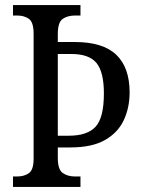

<svg xmlns="http://www.w3.org/2000/svg" viewBox="-20 -734 561 754"><path d="M31 0V-41H48Q75 -41 93.5 -54Q112 -67 112 -111V-601Q112 -647 93.5 -660Q75 -673 48 -673H31V-714H296V-673H274Q246 -673 226.5 -660Q207 -647 207 -600V-569H274Q384 -569 436.5 -519Q489 -469 489 -371Q489 -312 466.5 -263Q444 -214 393 -184.5Q342 -155 256 -155H207V-114Q207 -68 226.5 -54.5Q246 -41 274 -41H296V0ZM250 -201Q323 -201 355.5 -236.5Q388 -272 388 -367Q388 -451 359 -486.5Q330 -522 260 -522H207V-201Z"/></svg>

Font: Noto Serif Georgian Condensed
Style: Regular
Weight: 400
Width: 3
Designer: Monotype Design Team, Akaki Razmadze
Foundry: Google LLC
Version: Version 2.003; ttfautohint (v1.8.4.7-5d5b)